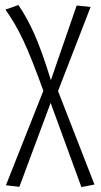

<svg xmlns="http://www.w3.org/2000/svg" viewBox="-20 -551 408 774"><path d="M213.9 -184.1 360.8 192.9 308.1 203.1 184.1 -136.2 58.1 202.1 3.9 195.8 154.8 -185.1Q105.5 -321.8 73 -390.1Q40.5 -458.5 2 -512.2L54.2 -530.8Q89.4 -479 118.4 -414.1Q147.5 -349.1 185.1 -228L289.1 -528.8L345.2 -522.9Z"/></svg>

Font: Fira Sans Compressed Light
Style: Regular
Weight: 300
Width: 1
Designer: Carrois Corporate & Edenspiekermann AG
Foundry: Carrois Corporate GbR & Edenspiekermann AG
Version: Version 4.203;PS 004.203;hotconv 1.0.88;makeotf.lib2.5.64775